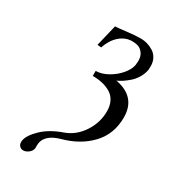

<svg xmlns="http://www.w3.org/2000/svg" viewBox="-196 -751 871 990"><g transform="rotate(30 239.5 -256.5)"><path d="M106 145Q93.3 145 84.2 136Q75.2 127 75.2 111.8Q75.2 106 76.2 103Q81.5 70.3 125 28.1Q168.5 -14.2 242.2 -40Q303.7 -62 341.8 -120.1Q379.9 -178.2 379.9 -245.1Q379.9 -278.3 367.9 -302.5Q356 -326.7 334.2 -340.3Q312.5 -354 285.4 -360.6Q258.3 -367.2 225.1 -367.2V-397Q258.8 -397 295.7 -417.5Q332.5 -438 357.9 -468.3Q383.3 -498.5 388.2 -526.9Q390.1 -546.4 390.1 -551.8Q390.1 -578.6 377.7 -595.7Q365.2 -612.8 349.1 -618.4Q333 -624 313 -624Q272 -624 238.8 -595Q205.6 -565.9 189 -516.1L166 -518.1L196.8 -646H202.1Q211.4 -646 260 -652.1Q308.6 -658.2 346.2 -658.2Q363.8 -658.2 382.3 -652.8Q400.9 -647.5 418.7 -636.7Q436.5 -626 447.8 -606Q459 -585.9 459 -560.1Q459 -544.9 458 -537.1Q453.1 -511.2 439 -488Q424.8 -464.8 406.2 -449Q387.7 -433.1 372.3 -423.1Q356.9 -413.1 342.8 -407.2Q471.2 -383.3 471.2 -261.2Q471.2 -163.6 409.7 -97.7Q348.1 -31.7 247.1 -3.9Q154.8 21.5 154.8 87.9V105Q151.9 121.6 136.5 133.3Q121.1 145 106 145Z"/></g></svg>

Font: Common Serif News
Style: Italic
Weight: 450
Italic angle: -12°
Designer: Philipp H. Poll, Khaled Hosny
Foundry: Stefan Peev, Context Ltd.
Version: Version 1.026